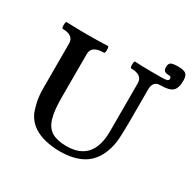

<svg xmlns="http://www.w3.org/2000/svg" viewBox="-169 -942 1135 1130"><g transform="rotate(30 398.5 -377.5)"><path d="M374 13Q325 13 278 2.5Q231 -8 193.5 -33Q156 -58 135 -101Q124 -125 114.5 -166.5Q105 -208 105 -266V-563Q105 -620 30 -620Q25 -620 23.5 -631.5Q22 -643 23.5 -654.5Q25 -666 30 -666Q101 -663 170 -663Q240 -663 310 -666Q315 -666 316.5 -654.5Q318 -643 316.5 -631.5Q315 -620 310 -620Q226 -620 226 -563V-264Q226 -177 241.5 -126.5Q257 -76 293.5 -54.5Q330 -33 393 -33Q572 -33 572 -238V-563Q572 -620 495 -620Q490 -620 488.5 -631.5Q487 -643 488.5 -654.5Q490 -666 495 -666Q551 -663 606 -663H671Q702 -663 712.5 -666.5Q723 -670 723 -680Q723 -696 711 -696Q686 -696 677 -703.5Q668 -711 668 -731Q668 -753 681 -760.5Q694 -768 729 -768Q768 -768 782.5 -756Q797 -744 797 -711Q797 -659 774.5 -639.5Q752 -620 693 -620Q643 -620 643 -563V-356Q643 -287 640 -232Q637 -177 618 -130Q590 -57 529 -22Q468 13 374 13Z"/></g></svg>

Font: Junicode
Style: Bold
Weight: 700
Designer: Peter S. Baker
Version: Version 2.100; ttfautohint (v1.8.4)